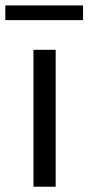

<svg xmlns="http://www.w3.org/2000/svg" viewBox="-23 -706 334 726"><path d="M103.5 -517.6H187.5V0H103.5ZM-2.9 -685.5H291V-629.9H-2.9Z"/></svg>

Font: Reddit Sans Vanilla
Style: Regular
Weight: 400
Designer: Stephen Hutchings
Foundry: Reddit
Version: Version 1.013